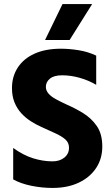

<svg xmlns="http://www.w3.org/2000/svg" viewBox="-20 -918 554 946"><path d="M454 -644V-500Q417 -522 373 -534.5Q329 -547 286 -547Q246 -547 226 -530.5Q206 -514 206 -490Q206 -472 219 -457Q232 -442 255 -429.5Q278 -417 306 -404Q348 -386 389 -361Q430 -336 457 -297Q484 -258 484 -196Q484 -136 453.5 -90Q423 -44 368 -18Q313 8 239 8Q187 8 135 -2.5Q83 -13 45 -34V-189Q95 -153 143.5 -138Q192 -123 239 -123Q274 -123 297 -141.5Q320 -160 320 -190Q320 -215 302 -231Q284 -247 253 -261Q222 -275 183 -293Q156 -305 130.5 -321.5Q105 -338 84.5 -360.5Q64 -383 51.5 -413.5Q39 -444 39 -484Q39 -541 67.5 -585Q96 -629 150 -653.5Q204 -678 280 -678Q322 -678 368 -670.5Q414 -663 454 -644ZM202 -721 288 -898H434L323 -721Z"/></svg>

Font: Hind Variable Light
Style: Regular
Weight: 300
Designer: Manushi Parikh, Satya Rajpurohit
Foundry: Indian Type Foundry
Version: Version 3.000